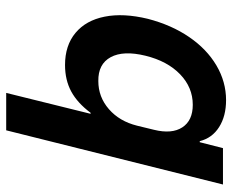

<svg xmlns="http://www.w3.org/2000/svg" viewBox="-85 -465 750 620"><g transform="rotate(90 290.0 -155.0)"><path d="M280 200 347.5 -72.5H344.2Q312.5 -30 275.4 -10Q238.3 10 190 10Q126.7 10 86.2 -23.8Q45.8 -57.5 33.8 -117.9Q21.7 -178.3 40.8 -257.5Q60.8 -334.2 99.6 -390.8Q138.3 -447.5 191.2 -478.8Q244.2 -510 303.3 -510Q355 -510 390.4 -487.5Q425.8 -465 435.8 -425H439.2L458.3 -500H575.8L400.8 200ZM241.7 -97.5Q293.3 -97.5 332.5 -131.7Q371.7 -165.8 385.8 -222.5L399.2 -277.5Q413.3 -335 391.2 -368.8Q369.2 -402.5 318.3 -402.5Q262.5 -402.5 220 -361.7Q177.5 -320.8 160 -250Q142.5 -178.3 164.6 -137.5Q186.7 -96.7 241.7 -97.5Z"/></g></svg>

Font: Funnel Sans SemiBold
Style: Italic
Weight: 600
Italic angle: -14.036°
Designer: NORD ID, Kristian Moeller
Foundry: Dicotype
Version: Version 1.000